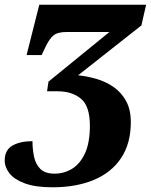

<svg xmlns="http://www.w3.org/2000/svg" viewBox="-52 -556 641 816"><path d="M171 240Q99 240 54 223.5Q9 207 -11.5 181Q-32 155 -32 126Q-32 82 0.5 63Q33 44 86 44Q86 77 92.5 109Q99 141 119 161.5Q139 182 180 182Q220 182 254 161.5Q288 141 309 96Q330 51 330 -22Q330 -105 292 -136.5Q254 -168 193 -168H148L154 -209L413 -420H231Q194 -420 176.5 -406.5Q159 -393 142 -358L125 -322H61L115 -536H569L549 -448L280 -236Q319 -232 358.5 -220.5Q398 -209 431 -186Q464 -163 484 -126.5Q504 -90 504 -37Q504 54 462.5 116Q421 178 346 209Q271 240 171 240Z"/></svg>

Font: Noto Serif ExtraBold
Style: Italic
Weight: 800
Italic angle: -12°
Designer: Monotype Design Team
Foundry: Monotype Imaging Inc.
Version: Version 2.013